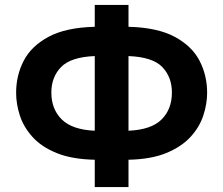

<svg xmlns="http://www.w3.org/2000/svg" viewBox="-20 -744 900 774"><path d="M498 -724V-636Q615 -633 684.5 -595.5Q754 -558 784.5 -499Q815 -440 815 -370Q815 -325 799.5 -278Q784 -231 747.5 -191.5Q711 -152 650 -127Q589 -102 498 -100V10H362V-100Q270 -102 208.5 -127Q147 -152 111 -192Q75 -232 60 -278.5Q45 -325 45 -370Q45 -440 75.5 -499Q106 -558 175.5 -595.5Q245 -633 362 -636V-724ZM362 -518Q265 -514 226 -473.5Q187 -433 187 -371Q187 -304 229 -262.5Q271 -221 362 -217ZM498 -518V-217Q590 -221 631.5 -262.5Q673 -304 673 -371Q673 -433 634.5 -473.5Q596 -514 498 -518Z"/></svg>

Font: Noto Sans IKEA
Style: Bold
Weight: 600
Designer: Monotype Design Team
Foundry: Monotype Imaging Inc.
Version: Version 2.001